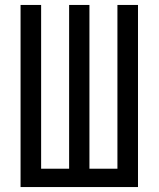

<svg xmlns="http://www.w3.org/2000/svg" viewBox="-20 -755 640 775"><path d="M63 0V-735H146V-74H259V-735H341V-74H454V-735H537V0Z"/></svg>

Font: Zed Mono Extended
Style: Regular
Weight: 400
Width: 7
Monospace: yes
Designer: Belleve Invis
Foundry: Belleve Invis
Version: Version 1.0.0; ttfautohint (v1.8.4)